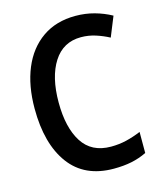

<svg xmlns="http://www.w3.org/2000/svg" viewBox="-111 -808 752 898"><g transform="rotate(-15 265.0 -358.5)"><path d="M329 10Q188 10 115.5 -88Q43 -186 43 -357Q43 -468 77.5 -551Q112 -634 178.5 -680.5Q245 -727 339 -727Q387 -727 430.5 -715Q474 -703 512 -682L473 -586Q443 -602 409 -613Q375 -624 338 -624Q252 -624 205.5 -551.5Q159 -479 159 -356Q159 -234 204 -163.5Q249 -93 343 -93Q382 -93 417.5 -101.5Q453 -110 489 -125V-23Q454 -6 415.5 2Q377 10 329 10Z"/></g></svg>

Font: Noto Sans Mono Condensed SemiBold
Style: Regular
Weight: 600
Width: 3
Designer: Monotype Design Team
Foundry: Monotype Imaging Inc.
Version: Version 2.014